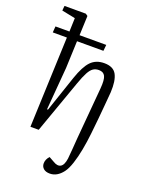

<svg xmlns="http://www.w3.org/2000/svg" viewBox="-179 -857 911 1176"><g transform="rotate(20 276.0 -269.0)"><path d="M111 -590H19L22 -630H113L116 -718L28 -736L31 -767H170L184 -757L179 -630H353L349 -590H177L170 -413L147 -136L153 -135L233 -371Q261 -453 294 -487Q327 -521 381 -521Q440 -521 461 -482Q482 -443 478 -367Q475 -332 471 -284.5Q467 -237 462 -185.5Q457 -134 452 -89Q446 -33 436 20Q426 73 412 115.5Q398 158 380 182Q344 229 297 229Q270 229 255.5 216Q241 203 241 183Q241 156 262 134L296 153Q325 171 345 159.5Q365 148 371 104Q373 80 376.5 41Q380 2 382 -33L411 -367Q416 -425 405 -447.5Q394 -470 364 -470Q343 -470 327.5 -460Q312 -450 297.5 -423.5Q283 -397 265 -346L142 0H88Z"/></g></svg>

Font: Literata 36pt Light
Style: Italic
Weight: 300
Italic angle: -2°
Designer: Latin by Veronika Burian and Jose Scaglione. Greek by Irene Vlachou. Cyrillic by Vera Evstafieva
Foundry: TypeTogether
Version: Version 3.002